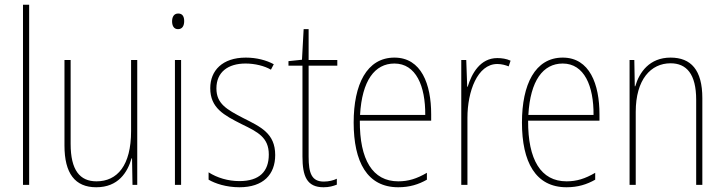

<svg xmlns="http://www.w3.org/2000/svg" viewBox="-20 -780 3057 810"><path d="M103 0V-760H77V0Z M559 -527H533V-227C533 -82 475 -15 387 -15C317 -15 278 -62 278 -173V-527H252V-166C252 -49 296 10 386 10C479 10 518 -53 535 -112H537L539 0H559Z M732 -723C712 -723 706 -706 706 -690C706 -672 713 -657 731 -657C749 -657 757 -671 757 -691C757 -707 752 -723 732 -723ZM744 -527H718V0H744Z M1141 -126C1141 -218 1079 -245 1006 -282C937 -318 893 -342 893 -407C893 -476 942 -512 1016 -512C1055 -512 1096 -502 1123 -486L1135 -509C1104 -526 1062 -537 1017 -537C918 -537 867 -482 867 -408C867 -324 925 -294 1000 -256C1068 -223 1114 -200 1114 -128C1114 -57 1075 -16 990 -16C942 -16 896 -30 860 -53V-22C887 -6 934 10 990 10C1091 10 1141 -44 1141 -126Z M1346 -14C1295 -14 1282 -49 1282 -119V-503H1403V-527H1282V-657H1261L1254 -528L1197 -522V-503H1256V-120C1256 -37 1274 10 1345 10C1369 10 1385 5 1401 -1V-26C1387 -19 1367 -14 1346 -14Z M1644 -537C1527 -537 1472 -423 1472 -263C1472 -97 1529 10 1660 10C1708 10 1746 -2 1781 -22V-51C1738 -26 1703 -15 1660 -15C1552 -15 1497 -106 1498 -271H1799V-298C1799 -424 1758 -537 1644 -537ZM1644 -512C1735 -512 1775 -417 1774 -295H1499C1507 -440 1561 -512 1644 -512Z M2078 -535C2006 -535 1970 -470 1953 -414H1951L1947 -527H1926V0H1952V-283C1952 -394 1994 -510 2078 -510C2097 -510 2113 -505 2126 -500L2134 -524C2117 -532 2097 -535 2078 -535Z M2354 -537C2237 -537 2182 -423 2182 -263C2182 -97 2239 10 2370 10C2418 10 2456 -2 2491 -22V-51C2448 -26 2413 -15 2370 -15C2262 -15 2207 -106 2208 -271H2509V-298C2509 -424 2468 -537 2354 -537ZM2354 -512C2445 -512 2485 -417 2484 -295H2209C2217 -440 2271 -512 2354 -512Z M2809 -537C2720 -537 2677 -475 2660 -416H2658L2656 -527H2636V0H2662V-308C2662 -445 2726 -513 2809 -513C2876 -513 2917 -468 2917 -359V0H2943V-366C2943 -485 2895 -537 2809 -537Z"/></svg>

Font: Noto Sans Thai Looped Condensed Thin
Style: Regular
Weight: 100
Width: 3
Designer: Sasikarn Vongin, Ben Mitchell
Foundry: The Fontpad Ltd
Version: Version 1.001